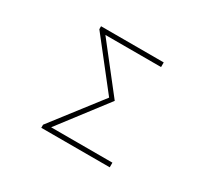

<svg xmlns="http://www.w3.org/2000/svg" viewBox="-142 -955 1284 1183"><g transform="rotate(30 500.0 -363.0)"><path d="M262 0H749V-33H313L571 -370L318 -693H714V-726H268V-705L531 -370L262 -22Z"/></g></svg>

Font: Harano Aji Gothic CN ExtraLight
Style: Regular
Weight: 250
Foundry: Masamichi Hosoda
Version: HaranoAjiGothicCN-ExtraLight version 20230610;ttx 4.39.4